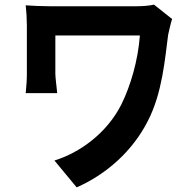

<svg xmlns="http://www.w3.org/2000/svg" viewBox="-20 -752 840 829"><path d="M619 -231C681 -352 692 -497 706 -602C709 -616 718 -655 723 -670L645 -732C624 -727 594 -725 567 -725H196C158 -725 119 -727 91 -729C94 -703 96 -670 96 -643V-433C96 -406 94 -381 91 -350H227C224 -381 219 -418 219 -433V-599H584C576 -491 544 -382 504 -301C441 -176 323 -92 215 -59L311 57C439 1 553 -100 619 -231Z"/></svg>

Font: Glow Sans TC Compressed
Style: Bold
Weight: 700
Width: 2
Designer: Ryoko NISHIZUKA (kana, bopomofo & ideographs); Paul D. Hunt (Latin, Greek & Cyrillic); Sandoll Communications, Soo-young
Version: Version 0.93